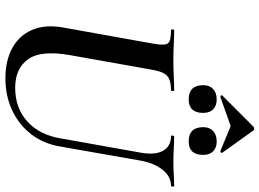

<svg xmlns="http://www.w3.org/2000/svg" viewBox="-148 -820 982 727"><g transform="rotate(90 343.5 -457.0)"><path d="M559 -501Q568 -554 551 -583.5Q534 -613 496 -613Q493 -613 494 -619Q495 -625 496 -625Q519 -625 542.5 -623.5Q566 -622 594 -622Q619 -622 642.5 -623.5Q666 -625 684 -625Q688 -625 687 -619Q686 -613 684 -613Q648 -613 622.5 -580Q597 -547 588 -494L535 -192Q524 -128 487.5 -82Q451 -36 397 -11Q343 14 277 14Q210 14 162.5 -12Q115 -38 94 -86.5Q73 -135 84 -201L146 -547Q154 -591 144 -602Q134 -613 95 -613Q91 -613 92 -619Q93 -625 94 -625Q118 -625 147 -623.5Q176 -622 207 -622Q242 -622 271.5 -623.5Q301 -625 323 -625Q325 -625 325 -619Q325 -613 323 -613Q295 -613 279.5 -606Q264 -599 256.5 -583Q249 -567 244 -538L189 -229Q170 -120 205 -71.5Q240 -23 313 -23Q390 -23 441 -69.5Q492 -116 505 -198ZM516 -680Q462 -680 462 -735Q462 -759 476.5 -772.5Q491 -786 516 -786Q540 -786 553.5 -772.5Q567 -759 567 -735Q567 -680 516 -680ZM357 -680Q303 -680 303 -735Q303 -759 317.5 -772.5Q332 -786 357 -786Q381 -786 394.5 -772.5Q408 -759 408 -735Q408 -680 357 -680ZM348 -800Q346 -799 342.5 -802.5Q339 -806 342 -807L458 -923Q462 -928 467.5 -928Q473 -928 476 -923L559 -807Q561 -806 558 -802.5Q555 -799 552 -800L458 -839Z"/></g></svg>

Font: Cormorant Light
Style: Bold Italic
Weight: 700
Italic angle: -10°
Version: Version 4.000